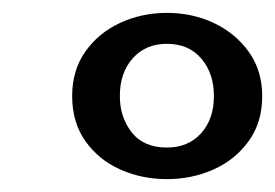

<svg xmlns="http://www.w3.org/2000/svg" viewBox="-20 -660 427 298"><path d="M239 -382Q200 -382 166.5 -397Q133 -412 112.5 -441Q92 -470 92 -511Q92 -551 112.5 -580Q133 -609 166.5 -624.5Q200 -640 239 -640Q279 -640 312.5 -624Q346 -608 366.5 -579Q387 -550 387 -511Q387 -470 366 -441Q345 -412 311.5 -397Q278 -382 239 -382ZM239 -431Q272 -431 292 -453Q312 -475 312 -511Q312 -546 292.5 -569Q273 -592 239 -592Q206 -592 186 -569.5Q166 -547 166 -511Q166 -478 184.5 -454.5Q203 -431 239 -431Z"/></svg>

Font: Junicode SmExp
Style: Bold Italic
Weight: 700
Width: 6
Italic angle: -11°
Designer: Peter S. Baker
Version: Version 2.205; ttfautohint (v1.8.4)